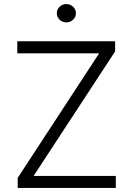

<svg xmlns="http://www.w3.org/2000/svg" viewBox="-20 -932 658 952"><path d="M67.8 0V-50.1L471.6 -667.6H65.7V-727.3H550.8V-677.2L146.7 -59.7H554.3V0ZM342.5 -834.5Q328.5 -821 308.9 -821Q289.4 -821 275.6 -834.3Q261.7 -847.7 261.7 -866.5Q261.7 -885.3 275.6 -898.6Q289.4 -911.9 308.9 -911.9Q328.5 -911.9 342.5 -898.4Q356.5 -884.9 356.5 -866.5Q356.5 -848 342.5 -834.5Z"/></svg>

Font: Inter Light BETA
Style: Regular
Weight: 300
Designer: Rasmus Andersson
Foundry: rsms
Version: Version 3.011;git-f93a4a705